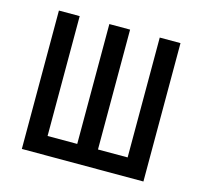

<svg xmlns="http://www.w3.org/2000/svg" viewBox="-85 -640 772 733"><g transform="rotate(15 301.0 -273.5)"><path d="M541.5 0V-546.9H459.5V-73.2H342.3V-546.9H260.3V-73.2H143.1V-546.9H61V0Z"/></g></svg>

Font: Hack Dev
Style: Regular
Weight: 400
Designer: Christopher Simpkins
Foundry: Christopher Simpkins
Version: Version 2.0315